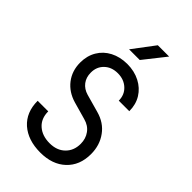

<svg xmlns="http://www.w3.org/2000/svg" viewBox="-280 -1049 1159 1159"><g transform="rotate(45 299.5 -470.0)"><path d="M241.7 -810.1 347.2 -950.2H443.8L333 -810.1ZM303.2 9.8Q197.8 9.8 134.3 -45.9Q71.3 -102.1 71.3 -200.2H161.6Q161.6 -139.2 200.7 -104.5Q239.7 -69.8 303.2 -69.8Q365.2 -69.8 401.9 -106Q439 -142.1 439 -200.2Q439 -244.1 415.5 -276.4Q392.1 -309.1 348.1 -320.8L237.3 -352.1Q168.5 -372.1 128.9 -423.3Q89.4 -474.6 89.4 -544.9Q89.4 -603 115.7 -647Q141.6 -690.9 188.5 -715.3Q235.4 -739.7 296.4 -740.2Q357.9 -740.2 405.8 -715.3Q453.1 -690.9 480 -647.5Q506.8 -604 506.8 -546.9H417Q417 -596.7 382.8 -628.4Q348.6 -660.2 296.4 -660.2Q243.2 -660.2 210.4 -628.4Q177.2 -596.7 177.7 -546.9Q177.7 -506.8 199.2 -478.5Q220.7 -450.2 259.3 -439L373 -407.2Q446.3 -387.2 486.3 -331.5Q526.9 -275.9 526.9 -200.2Q526.9 -104 465.8 -46.9Q405.3 9.8 303.2 9.8Z"/></g></svg>

Font: UDEV Gothic 35
Style: Regular
Weight: 400
Version: v2.1.0; ttfautohint (v1.8.4.7-5d5b-dirty) -l 6 -r 45 -G 200 